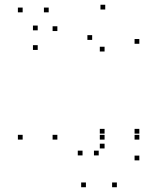

<svg xmlns="http://www.w3.org/2000/svg" viewBox="-20 -576 660 806"><path d="M419 -15V-35H399V-15ZM419 47.2V27.2H399V47.2ZM394.4 76.4V56.4H374.4V76.4ZM326.5 76.4V56.4H306.5V76.4ZM340.7 210V190H320.7V210ZM470.6 210V190H450.6V210ZM564.9 97.2V77.2H544.9V97.2ZM564.9 -15V-35H544.9V-15ZM564.9 10V-10H544.9V10ZM564.9 -392.2V-412.2H544.9V-392.2ZM421.8 -536.1V-556.1H401.8V-536.1ZM138.3 -448.7V-468.7H118.3V-448.7ZM138.3 -366.4V-386.4H118.3V-366.4ZM366.9 -408.5V-428.5H346.9V-408.5ZM419 -359.8V-379.8H399V-359.8ZM419 10V-10H399V10ZM220.8 10V-10H200.8V10ZM220.8 -445.7V-465.7H200.8V-445.7ZM184.4 -524.2V-544.2H164.4V-524.2ZM75.1 -524.2V-544.2H55.1V-524.2ZM75.1 10V-10H55.1V10Z"/></svg>

Font: Monaspace Krypton Dots Var
Style: Regular
Weight: 400
Designer: Riley Cran and the Lettermatic Team
Version: Version 1.100 (Monaspace Krypton Dots)